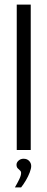

<svg xmlns="http://www.w3.org/2000/svg" viewBox="-20 -654 207 837"><path d="M53 0V-634H114V0ZM45 163Q56 144 64 127.5Q72 111 72 100Q72 93 67 89Q62 85 57 79.5Q52 74 52 64Q52 54 61 46Q70 38 83 38Q98 38 107 47.5Q116 57 116 70Q116 81 109.5 98Q103 115 93 132Q83 149 72 163Z"/></svg>

Font: Alumni Sans
Style: Regular
Weight: 400
Designer: Robert E. Leuschke
Foundry: Robert E. Leuschke
Version: Version 1.018